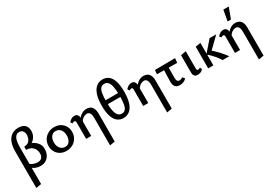

<svg xmlns="http://www.w3.org/2000/svg" viewBox="20 -1787 4409 3148"><g transform="rotate(-30 2224.0 -213.0)"><path d="M77 289V-399Q77 -491 97 -552Q117 -613 150 -648.5Q183 -684 224.5 -699.5Q266 -715 311 -715Q369 -715 405 -695.5Q441 -676 458 -642.5Q475 -609 475 -566Q475 -515 453.5 -471.5Q432 -428 391.5 -396.5Q351 -365 293 -346L359 -396Q394 -384 430.5 -359Q467 -334 492 -295Q517 -256 517 -200Q517 -142 495 -94Q473 -46 429 -17Q385 12 319 12Q262 12 210 -14.5Q158 -41 122 -87L160 -129Q184 -97 226 -80.5Q268 -64 310 -64Q346 -64 369 -77.5Q392 -91 403 -116Q414 -141 414 -173Q414 -213 397 -248.5Q380 -284 345.5 -307.5Q311 -331 260 -335H244V-397L260 -398Q302 -401 328.5 -423.5Q355 -446 367 -479.5Q379 -513 379 -546Q379 -586 357.5 -616.5Q336 -647 289 -647Q252 -647 229.5 -625.5Q207 -604 196 -570Q185 -536 181 -497Q177 -458 177 -424V272Z M812 11Q749 11 699.5 -16.5Q650 -44 622 -92.5Q594 -141 594 -203Q594 -269 625 -320.5Q656 -372 709 -401Q762 -430 829 -430Q892 -430 941 -402.5Q990 -375 1018 -327Q1046 -279 1046 -217Q1046 -151 1016 -99.5Q986 -48 933 -18.5Q880 11 812 11ZM826 -57Q865 -57 890.5 -78Q916 -99 928.5 -133Q941 -167 941 -206Q941 -255 924.5 -290Q908 -325 879.5 -343.5Q851 -362 815 -362Q778 -362 751.5 -341.5Q725 -321 712 -288Q699 -255 699 -214Q699 -165 716 -129.5Q733 -94 762 -75.5Q791 -57 826 -57Z M1474 289V-224Q1474 -294 1455 -323Q1436 -352 1402 -352Q1376 -352 1349 -339Q1322 -326 1299.5 -300Q1277 -274 1264 -234L1224 -251Q1251 -309 1283.5 -347.5Q1316 -386 1355 -405.5Q1394 -425 1438 -425Q1475 -425 1505 -408.5Q1535 -392 1553 -355.5Q1571 -319 1571 -259V272ZM1187 0V-310Q1187 -319 1185 -327.5Q1183 -336 1177.5 -341Q1172 -346 1163 -346Q1151 -346 1140.5 -342Q1130 -338 1121 -331L1097 -364Q1118 -391 1146 -408Q1174 -425 1206 -425Q1233 -425 1250 -413.5Q1267 -402 1275 -382Q1283 -362 1283 -334V0Z M1891 12Q1827 12 1779.5 -25Q1732 -62 1706 -139.5Q1680 -217 1680 -341Q1680 -469 1708.5 -551Q1737 -633 1787.5 -672Q1838 -711 1904 -711Q1969 -711 2016.5 -674.5Q2064 -638 2089.5 -560.5Q2115 -483 2115 -359Q2115 -230 2087 -148Q2059 -66 2008.5 -27Q1958 12 1891 12ZM1903 -65Q1945 -65 1970 -92.5Q1995 -120 2006 -180Q2017 -240 2017 -338Q2017 -446 2003.5 -511Q1990 -576 1962 -605Q1934 -634 1892 -634Q1852 -634 1826.5 -607.5Q1801 -581 1789.5 -521Q1778 -461 1778 -361Q1778 -253 1792 -188Q1806 -123 1834 -94Q1862 -65 1903 -65ZM1739 -315V-389H2042V-315Z M2554 289V-224Q2554 -294 2535 -323Q2516 -352 2482 -352Q2456 -352 2429 -339Q2402 -326 2379.5 -300Q2357 -274 2344 -234L2304 -251Q2331 -309 2363.5 -347.5Q2396 -386 2435 -405.5Q2474 -425 2518 -425Q2555 -425 2585 -408.5Q2615 -392 2633 -355.5Q2651 -319 2651 -259V272ZM2267 0V-310Q2267 -319 2265 -327.5Q2263 -336 2257.5 -341Q2252 -346 2243 -346Q2231 -346 2220.5 -342Q2210 -338 2201 -331L2177 -364Q2198 -391 2226 -408Q2254 -425 2286 -425Q2313 -425 2330 -413.5Q2347 -402 2355 -382Q2363 -362 2363 -334V0Z M2721 -337 2729 -414 3112 -418 3103 -333ZM2850 -121 2859 -410H2943L2942 -137Q2942 -125 2945 -107.5Q2948 -90 2959 -77Q2970 -64 2994 -64Q3009 -64 3025 -70Q3041 -76 3052 -89L3089 -48Q3070 -25 3037 -9.5Q3004 6 2962 6Q2922 6 2899 -7.5Q2876 -21 2865.5 -42.5Q2855 -64 2852.5 -85Q2850 -106 2850 -121Z M3298 6Q3259 6 3239.5 -17Q3220 -40 3220 -84V-410L3320 -428V-100Q3320 -82 3326.5 -73Q3333 -64 3348 -64Q3358 -64 3368.5 -69Q3379 -74 3387 -82L3403 -42Q3389 -21 3361.5 -7.5Q3334 6 3298 6Z M3771 0Q3738 -54 3697 -101.5Q3656 -149 3607 -195H3589V-215L3765 -418H3891L3656 -189V-255Q3724 -199 3784.5 -135Q3845 -71 3898 0ZM3498 0V-410L3596 -427V0Z M4292 289V-224Q4292 -294 4273 -323Q4254 -352 4220 -352Q4194 -352 4167 -339Q4140 -326 4117.5 -300Q4095 -274 4082 -234L4042 -251Q4069 -309 4101.5 -347.5Q4134 -386 4173 -405.5Q4212 -425 4256 -425Q4293 -425 4323 -408.5Q4353 -392 4371 -355.5Q4389 -319 4389 -259V272ZM4005 0V-310Q4005 -319 4003 -327.5Q4001 -336 3995.5 -341Q3990 -346 3981 -346Q3969 -346 3958.5 -342Q3948 -338 3939 -331L3915 -364Q3936 -391 3964 -408Q3992 -425 4024 -425Q4051 -425 4068 -413.5Q4085 -402 4093 -382Q4101 -362 4101 -334V0ZM4158 -507 4195 -711H4297L4221 -507Z"/></g></svg>

Font: Ysabeau Infant SemiBold
Style: Regular
Weight: 600
Designer: Christian Thalmann (Catharsis Fonts)
Version: Version 2.002; featfreeze: ss01,ss02,lnum